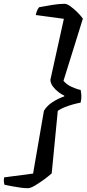

<svg xmlns="http://www.w3.org/2000/svg" viewBox="-71 -822 457 1010"><path d="M75 168Q58 168 36.5 165Q15 162 -6.5 158Q-28 154 -47 150Q-49 146 -50.5 135Q-52 124 -49 111L103 91L160 -239Q176 -266 205.5 -285Q235 -304 267 -315V-319Q255 -324 238 -336.5Q221 -349 208 -366Q195 -383 194 -402L265 -723L117 -743Q121 -761 126 -770.5Q131 -780 135 -784Q165 -790 203 -796Q241 -802 268 -802Q281 -802 298.5 -789.5Q316 -777 334.5 -759Q353 -741 365 -724L263 -397Q279 -377 307 -364.5Q335 -352 353 -349Q356 -337 357 -320Q358 -303 353 -282Q335 -279 312 -272.5Q289 -266 268 -257.5Q247 -249 233 -239L201 90Q182 107 157 125Q132 143 110.5 155.5Q89 168 75 168Z"/></svg>

Font: Texturina Medium 12pt SemiBold
Style: Italic
Weight: 600
Italic angle: -11°
Version: Version 1.002